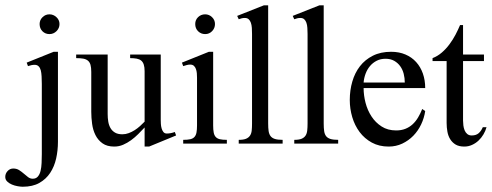

<svg xmlns="http://www.w3.org/2000/svg" viewBox="-78 -543 1860 726"><path d="M147 -452.1Q147 -436.5 135.7 -425.3Q124.5 -414.1 108.9 -414.1Q93.3 -414.1 82.5 -424.8Q71.8 -435.5 71.8 -452.1Q71.8 -467.3 82.8 -478Q93.8 -488.8 108.9 -488.8Q124 -488.8 135.5 -478Q147 -467.3 147 -452.1ZM141.1 -6.8Q141.1 25.9 134.3 56.4Q127.4 86.9 111.8 110.6Q96.2 134.3 70.8 148.7Q45.4 163.1 7.8 163.1Q0 163.1 -11.2 161.1Q-22.5 159.2 -33 154.8Q-43.5 150.4 -50.8 143.3Q-58.1 136.2 -58.1 126Q-58.1 113.3 -49.3 103.8Q-40.5 94.2 -27.8 94.2Q-15.1 94.2 -5.6 100.3Q3.9 106.4 12 113.5Q20 120.6 28.1 126.7Q36.1 132.8 45.9 132.8Q58.1 132.8 65.2 124.5Q72.3 116.2 75.4 103Q78.6 89.8 79.3 73.2Q80.1 56.6 80.1 40V-225.6Q80.1 -240.7 79.3 -254.2Q78.6 -267.6 76.2 -277.1Q73.7 -286.6 68.1 -292.2Q62.5 -297.9 53.2 -297.9Q41.5 -297.9 27.8 -293L22.9 -306.2L125 -347.2H141.1Z M485.8 11.2H468.8V-61Q457.5 -48.8 444.8 -36.1Q432.1 -23.4 417.7 -12.9Q403.3 -2.4 387.5 4.4Q371.6 11.2 354 11.2Q326.7 11.2 309.6 -1Q292.5 -13.2 283 -32.2Q273.4 -51.3 270.3 -74.7Q267.1 -98.1 267.1 -120.1V-271Q267.1 -287.6 264.2 -297.9Q261.2 -308.1 254.4 -313.7Q247.6 -319.3 236.6 -321.3Q225.6 -323.2 210 -323.2V-336.9H329.1V-111.8Q329.1 -97.2 331.3 -83.5Q333.5 -69.8 339.6 -59.1Q345.7 -48.3 356.7 -41.7Q367.7 -35.2 384.8 -35.2Q397 -35.2 408.7 -39.6Q420.4 -43.9 431.2 -50.8Q441.9 -57.6 451.4 -66.2Q460.9 -74.7 468.8 -83V-273.9Q468.8 -289.1 465.6 -298.8Q462.4 -308.6 455.8 -314Q449.2 -319.3 438.7 -321.3Q428.2 -323.2 414.1 -323.2V-336.9H529.8V-88.9Q529.8 -83.5 530.3 -74.7Q530.8 -65.9 533 -57.9Q535.2 -49.8 539.8 -43.9Q544.4 -38.1 552.7 -38.1Q567.4 -38.1 583 -43.9L587.9 -30.8Z M734.9 -452.1Q734.9 -436.5 724.1 -425.3Q713.4 -414.1 697.8 -414.1Q682.1 -414.1 671.1 -424.8Q660.2 -435.5 660.2 -452.1Q660.2 -467.8 671.1 -478.3Q682.1 -488.8 697.8 -488.8Q712.9 -488.8 723.9 -478Q734.9 -467.3 734.9 -452.1ZM614.7 0V-14.2Q631.3 -14.2 641.6 -16.6Q651.9 -19 657.5 -25.4Q663.1 -31.7 665 -42.2Q667 -52.7 667 -68.8V-249Q667 -257.3 666.3 -266.1Q665.5 -274.9 662.8 -282.2Q660.2 -289.6 655 -294.2Q649.9 -298.8 641.1 -298.8Q635.3 -298.8 628.4 -297.1Q621.6 -295.4 614.7 -293L609.9 -306.2L711.9 -347.2H728V-68.8Q728 -52.7 730 -42.2Q731.9 -31.7 737.5 -25.4Q743.2 -19 753.2 -16.6Q763.2 -14.2 779.8 -14.2V0Z M824.7 0V-14.2Q842.3 -14.2 852.3 -18.3Q862.3 -22.5 867.4 -30.3Q872.6 -38.1 873.8 -49.6Q875 -61 875 -76.2V-414.6Q875 -426.8 874.3 -437.7Q873.5 -448.7 870.6 -457Q867.7 -465.3 862.3 -470.2Q856.9 -475.1 847.7 -475.1Q841.8 -475.1 836.4 -473.9Q831.1 -472.7 824.7 -470.2L818.8 -482.9L919.9 -522.9H936V-76.2Q936 -59.1 937.7 -47.4Q939.5 -35.6 945.1 -28.3Q950.7 -21 961.4 -17.6Q972.2 -14.2 990.7 -14.2V0Z M1034.7 0V-14.2Q1052.2 -14.2 1062.3 -18.3Q1072.3 -22.5 1077.4 -30.3Q1082.5 -38.1 1083.7 -49.6Q1085 -61 1085 -76.2V-414.6Q1085 -426.8 1084.2 -437.7Q1083.5 -448.7 1080.6 -457Q1077.6 -465.3 1072.3 -470.2Q1066.9 -475.1 1057.6 -475.1Q1051.8 -475.1 1046.4 -473.9Q1041 -472.7 1034.7 -470.2L1028.8 -482.9L1129.9 -522.9H1146V-76.2Q1146 -59.1 1147.7 -47.4Q1149.4 -35.6 1155 -28.3Q1160.6 -21 1171.4 -17.6Q1182.1 -14.2 1200.7 -14.2V0Z M1529.8 -123Q1525.9 -96.7 1514.4 -72.5Q1502.9 -48.3 1484.9 -29.8Q1466.8 -11.2 1443.1 0Q1419.4 11.2 1391.6 11.2Q1355.5 11.2 1327.9 -3.9Q1300.3 -19 1281.7 -43.9Q1263.2 -68.8 1253.9 -100.3Q1244.6 -131.8 1244.6 -165Q1244.6 -201.7 1254.2 -234.6Q1263.7 -267.6 1283 -292.5Q1302.2 -317.4 1331.8 -332.3Q1361.3 -347.2 1400.9 -347.2Q1431.2 -347.2 1455.1 -336.9Q1479 -326.7 1495.6 -308.3Q1512.2 -290 1521 -264.9Q1529.8 -239.7 1529.8 -210H1296.9Q1296.9 -182.6 1304.2 -154.3Q1311.5 -126 1326.7 -102.8Q1341.8 -79.6 1365 -64.7Q1388.2 -49.8 1419.9 -49.8Q1439.5 -49.8 1454.8 -55.9Q1470.2 -62 1482.2 -73Q1494.1 -84 1502.9 -98.9Q1511.7 -113.8 1518.6 -130.9ZM1452.6 -231Q1452.6 -247.6 1448.5 -263.9Q1444.3 -280.3 1435.3 -292.7Q1426.3 -305.2 1412.6 -313Q1398.9 -320.8 1379.9 -320.8Q1360.8 -320.8 1346.2 -313.2Q1331.5 -305.7 1321 -293.2Q1310.5 -280.8 1304.4 -264.4Q1298.3 -248 1296.9 -231Z M1761.7 -62Q1757.8 -47.9 1750 -34.7Q1742.2 -21.5 1731.2 -11.2Q1720.2 -1 1706.5 5.1Q1692.9 11.2 1677.7 11.2Q1657.7 11.2 1645 3.7Q1632.3 -3.9 1624.5 -16.4Q1616.7 -28.8 1613.8 -44.9Q1610.8 -61 1610.8 -78.1V-312H1557.6V-323.2Q1576.7 -330.6 1592.5 -344.2Q1608.4 -357.9 1621.3 -375.2Q1634.3 -392.6 1644.3 -411.6Q1654.3 -430.7 1661.6 -448.2H1672.9V-336.9H1752V-312H1672.9V-86.9Q1672.9 -78.6 1674.1 -68.8Q1675.3 -59.1 1678.7 -50.5Q1682.1 -42 1688.7 -36.4Q1695.3 -30.8 1705.6 -30.8Q1722.2 -30.8 1731.9 -39.3Q1741.7 -47.9 1747.6 -62Z"/></svg>

Font: Scheherazade Rohingya
Style: Regular
Weight: 400
Designer: SIL International
Foundry: SIL International
Version: Version 2.000 (build 440/429)